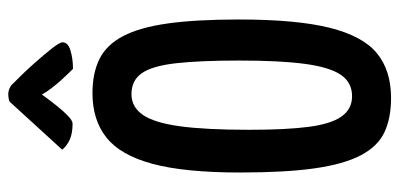

<svg xmlns="http://www.w3.org/2000/svg" viewBox="-270 -683 963 463"><g transform="rotate(-90 211.5 -451.5)"><path d="M207 10Q158 10 124 -6Q90 -22 68.5 -63Q47 -104 37 -174.5Q27 -245 27 -354Q27 -488 48 -565.5Q69 -643 111.5 -676.5Q154 -710 218 -710Q267 -710 301 -693Q335 -676 356 -636Q377 -596 386.5 -528Q396 -460 396 -357Q396 -218 376 -138Q356 -58 314.5 -24Q273 10 207 10ZM211 -84Q244 -84 262.5 -111Q281 -138 289 -198Q297 -258 297 -355Q297 -451 290.5 -508.5Q284 -566 266.5 -591Q249 -616 216 -616Q185 -616 166 -588.5Q147 -561 138.5 -499Q130 -437 130 -332Q130 -244 137 -189.5Q144 -135 162 -109.5Q180 -84 211 -84ZM277 -757Q277 -757 269.5 -764.5Q262 -772 251.5 -783.5Q241 -795 231 -808Q221 -821 215 -832Q215 -832 207 -821Q199 -810 187 -795Q175 -780 163.5 -769Q152 -758 145 -758Q122 -758 107 -764.5Q92 -771 82 -783L198 -910Q206 -913 216 -913Q223 -913 230 -910Q237 -907 243 -900Q243 -900 258 -885Q273 -870 292 -848.5Q311 -827 326 -808Q341 -789 341 -782Q341 -769 321 -763Q301 -757 277 -757Z"/></g></svg>

Font: Yanone Kaffeesatz Medium
Style: Regular
Weight: 500
Designer: Yanone (Cyrillic: Daniel Pouzeot, Huerta Tipografica, and Cyreal)
Foundry: Yanone
Version: Version 2.003